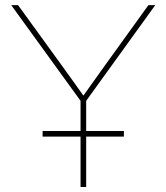

<svg xmlns="http://www.w3.org/2000/svg" viewBox="-20 -748 665 768"><path d="M302.2 0V-344.7L24.9 -727.5H52.2L228.5 -484.4Q251.5 -453.1 273.4 -421.9Q295.4 -390.6 317.9 -359.4H309.1Q331.5 -390.6 353.8 -421.9Q376 -453.1 398.4 -484.4L573.7 -727.5H601.1L324.7 -344.7V0ZM150.4 -201.7V-224.1H475.6V-201.7Z"/></svg>

Font: Inter 20pt Thin
Style: Regular
Weight: 250
Version: Version 4.001;git-66647c0bb